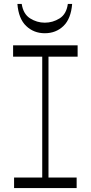

<svg xmlns="http://www.w3.org/2000/svg" viewBox="-20 -962 464 982"><path d="M196 -34V-696H228V-34ZM52 0V-54H372V0ZM47 -672V-730H377V-672ZM209 -792Q153 -792 114 -829Q75 -866 69 -942H91Q99 -890 134 -868Q169 -846 209 -846Q250 -846 285 -868Q320 -890 327 -942H349Q343 -866 304.5 -829Q266 -792 209 -792Z"/></svg>

Font: Savate ExtraLight
Style: Regular
Weight: 200
Designer: Max Esnée
Foundry: Plomb Type
Version: Version 2.000